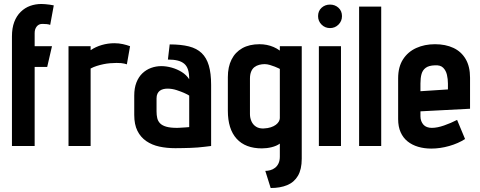

<svg xmlns="http://www.w3.org/2000/svg" viewBox="-20 -733 2412 964"><path d="M232 -608 250 -706Q241 -708 230 -709.5Q219 -711 208 -712Q197 -713 188 -713Q158 -713 131.5 -703.5Q105 -694 84 -673.5Q63 -653 51.5 -622.5Q40 -592 40 -550V0H154V-397H217L241 -501H154V-567Q154 -577 156.5 -585Q159 -593 164 -599.5Q169 -606 176 -609.5Q183 -613 193 -613Q203 -613 214 -612Q225 -611 232 -608Z M617 -410 633 -501Q617 -507 597 -511.5Q577 -516 554 -516Q522 -516 491 -507Q460 -498 435 -481V-501H324V0H435V-389Q450 -397 466 -402Q482 -407 498.5 -410.5Q515 -414 532 -415.5Q549 -417 565 -417Q592 -417 604.5 -413.5Q617 -410 617 -410Z M930 -335Q916 -357 892.5 -371.5Q869 -386 842 -393.5Q815 -401 790 -401Q763 -401 738.5 -392Q714 -383 695 -365Q676 -347 665 -319Q654 -291 654 -253V-156Q654 -108 670 -76Q686 -44 714.5 -24.5Q743 -5 780 3Q817 11 860 11Q880 11 899 10.5Q918 10 936.5 9.5Q955 9 972.5 7.5Q990 6 1007 4Q1024 2 1040 0V-307Q1040 -365 1028.5 -404Q1017 -443 992.5 -466.5Q968 -490 928.5 -500Q889 -510 832 -510L823 -434Q852 -434 872 -429Q892 -424 905 -413Q918 -402 924 -383Q930 -364 930 -335ZM930 -253V-95Q930 -95 925.5 -94.5Q921 -94 913.5 -93.5Q906 -93 897.5 -92.5Q889 -92 881.5 -91.5Q874 -91 869 -91Q835 -91 814.5 -97Q794 -103 783.5 -114Q773 -125 769.5 -140Q766 -155 766 -174V-239Q766 -253 770.5 -262.5Q775 -272 782.5 -277.5Q790 -283 800 -285.5Q810 -288 821 -288Q844 -288 867 -280.5Q890 -273 907.5 -265Q925 -257 930 -253Z M1495 64V-501H1385V-479Q1370 -490 1353.5 -497Q1337 -504 1319.5 -507.5Q1302 -511 1283 -511Q1232 -511 1196.5 -491Q1161 -471 1142.5 -434Q1124 -397 1124 -346V-177Q1124 -85 1168 -36.5Q1212 12 1295 12Q1307 12 1319.5 10.5Q1332 9 1344 6Q1356 3 1366.5 -1.5Q1377 -6 1385 -12V53Q1385 73 1378.5 87Q1372 101 1361 109.5Q1350 118 1337 121.5Q1324 125 1312 125L1339 211Q1387 211 1422 196.5Q1457 182 1476 149.5Q1495 117 1495 64ZM1385 -387V-140Q1385 -132 1380 -123Q1375 -114 1365 -106.5Q1355 -99 1340 -94Q1325 -89 1304 -88Q1281 -87 1265.5 -97Q1250 -107 1242.5 -124Q1235 -141 1235 -160V-338Q1235 -359 1241 -373.5Q1247 -388 1257.5 -396Q1268 -404 1281.5 -407.5Q1295 -411 1309 -411Q1321 -411 1334.5 -407Q1348 -403 1359.5 -398.5Q1371 -394 1378 -390.5Q1385 -387 1385 -387Z M1581 0H1692V-501H1581ZM1637 -710Q1612 -710 1594.5 -694Q1577 -678 1577 -652Q1577 -627 1594.5 -609.5Q1612 -592 1637 -592Q1662 -592 1679.5 -609.5Q1697 -627 1697 -652Q1697 -678 1679.5 -694Q1662 -710 1637 -710Z M1783 0H1894V-700H1783Z M2091 -149V-174L2340 -187V-343Q2340 -399 2318 -436.5Q2296 -474 2256.5 -492.5Q2217 -511 2164 -511Q2112 -511 2070 -492Q2028 -473 2003.5 -435Q1979 -397 1979 -340V-135Q1979 -97 1991.5 -69Q2004 -41 2026.5 -23Q2049 -5 2079.5 4Q2110 13 2145 13Q2190 13 2235.5 0Q2281 -13 2315 -35L2275 -131Q2244 -115 2209.5 -103Q2175 -91 2148 -91Q2135 -91 2124 -95Q2113 -99 2106 -107Q2099 -115 2095 -125.5Q2091 -136 2091 -149ZM2229 -313V-284L2091 -275V-314Q2091 -342 2096.5 -361.5Q2102 -381 2117.5 -392.5Q2133 -404 2163 -405Q2191 -407 2205 -393Q2219 -379 2224 -357.5Q2229 -336 2229 -313Z"/></svg>

Font: Advent Pro
Style: Regular
Weight: 400
Designer: VivaRado, Andreas Kalpakidis
Foundry: VivaRado, Andreas Kalpakidis
Version: Version 3.000